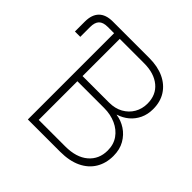

<svg xmlns="http://www.w3.org/2000/svg" viewBox="-180 -904 1080 1080"><g transform="rotate(45 359.5 -364.0)"><path d="M19.5 -537.1V-615.7Q19.5 -670.9 47.6 -699.2Q75.7 -727.5 130.4 -727.5H182.1V-686H131.8Q95.2 -686 78.6 -668.9Q62 -651.9 62 -615.2V-537.1ZM182.1 0V-727.5H420.4Q487.8 -727.5 536.9 -704.6Q585.9 -681.6 612.8 -639.6Q639.6 -597.7 639.6 -540Q639.6 -497.1 623.5 -463.4Q607.4 -429.7 579.8 -406.7Q552.2 -383.8 517.1 -373V-371.6Q556.2 -366.2 590.6 -343.8Q625 -321.3 646.5 -283.9Q668 -246.6 668 -195.3Q668 -137.2 641.4 -93Q614.7 -48.8 563.5 -24.4Q512.2 0 438.5 0ZM227.1 -41.5H438Q525.9 -41.5 574.7 -83.3Q623.5 -125 623.5 -194.3Q623.5 -242.2 599.1 -276.9Q574.7 -311.5 533 -330.3Q491.2 -349.1 439.9 -349.1H227.1ZM227.1 -390.1H437.5Q485.4 -390.1 520.8 -409.9Q556.2 -429.7 575.7 -463.4Q595.2 -497.1 595.2 -538.6Q595.2 -607.9 547.9 -647Q500.5 -686 421.4 -686H227.1Z"/></g></svg>

Font: Inter 28pt ExtraLight
Style: Regular
Weight: 250
Designer: Rasmus Andersson
Foundry: rsms
Version: Version 4.001;git-66647c0bb